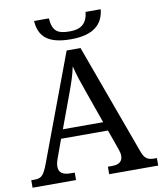

<svg xmlns="http://www.w3.org/2000/svg" viewBox="-96 -983 898 1061"><g transform="rotate(-10 352.5 -453.0)"><path d="M352 -771C482 -771 534 -825 542 -906H457C450 -837 411 -815 354 -815C285 -815 257 -832 251 -906H168C174 -822 218 -771 352 -771ZM0 0H244V-42H221C177 -42 155 -57 155 -91C155 -102 158 -118 164 -134L202 -239H465L505 -127C510 -112 513 -101 513 -90C513 -57 493 -42 453 -42H430V0H705V-42H692C653 -42 636 -53 621 -95L395 -714H317L95 -120C71 -56 58 -42 19 -42H0ZM221 -289 289 -473C312 -535 325 -574 335 -622C346 -574 364 -523 385 -464L447 -289Z"/></g></svg>

Font: Noto Serif Thai
Style: Regular
Weight: 400
Designer: Monotype Design Team
Foundry: Monotype Imaging Inc.
Version: Version 1.901